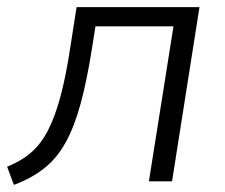

<svg xmlns="http://www.w3.org/2000/svg" viewBox="-23 -509 633 539"><path d="M16 10 -3 -41Q37 -57 65 -81.5Q93 -106 112.5 -144.5Q132 -183 147 -239Q162 -295 174 -374L192 -489H537L460 0H395L464 -435H245L235 -372Q221 -283 203.5 -218.5Q186 -154 161.5 -109.5Q137 -65 101 -36.5Q65 -8 16 10Z"/></svg>

Font: Nunito Sans 10pt Light
Style: Italic
Weight: 300
Italic angle: -9°
Designer: Vernon Adams
Foundry: Vernon Adams
Version: Version 3.101;gftools[0.9.27]